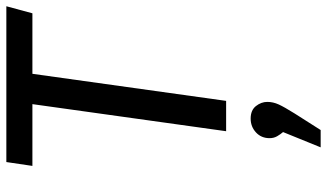

<svg xmlns="http://www.w3.org/2000/svg" viewBox="-232 -497 1026 602"><g transform="rotate(-90 281.0 -196.0)"><path d="M73.9 -689.1H562.4L540.3 -607.4H350.6L265.7 0H170.6L255.5 -607.4H61.8ZM210.2 76.9Q236.3 76.9 249.4 93.4Q262.5 110 262.5 129.1Q262.5 147.2 254.5 164.8Q246.5 182.3 226.5 214.3L174.3 296.4H120L167.9 178.5Q160.9 170.4 154.8 159.9Q148.8 149.4 148.8 136.3Q148.8 110.1 166.9 93.5Q185 76.9 210.2 76.9Z"/></g></svg>

Font: Fira Sans Variable
Style: Italic
Weight: 397
Italic angle: -8°
Designer: Carrois Corporate & Edenspiekermann AG
Foundry: Carrois Corporate GbR & Edenspiekermann AG
Version: Version 4.202